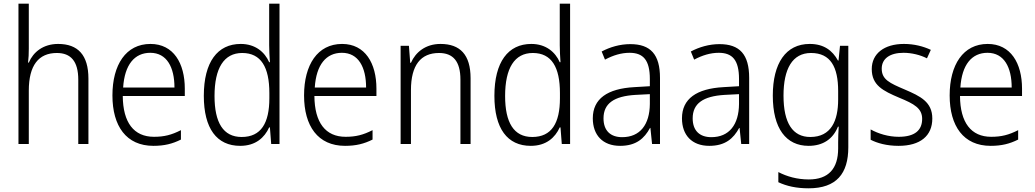

<svg xmlns="http://www.w3.org/2000/svg" viewBox="-20 -780 5607 1040"><path d="M136 -517V-760H80V0H136V-289C136 -426 189 -493 288 -493C363 -493 404 -449 404 -348V0H459V-354C459 -482 402 -542 295 -542C214 -542 160 -498 136 -441H132C135 -466 136 -489 136 -517Z M795 -542C662 -542 589 -429 589 -263C589 -97 664 10 811 10C870 10 914 -1 960 -24V-75C909 -49 869 -39 814 -39C705 -39 646 -116 645 -260H981V-300C981 -437 920 -542 795 -542ZM794 -494C884 -494 925 -415 925 -306H647C655 -430 709 -494 794 -494Z M1281 10C1365 10 1413 -35 1438 -90H1442L1449 0H1494V-760H1438V-535C1438 -508 1440 -473 1442 -443H1438C1414 -498 1363 -542 1284 -542C1158 -542 1084 -444 1084 -261C1084 -84 1154 10 1281 10ZM1289 -38C1189 -38 1142 -116 1142 -260C1142 -411 1193 -493 1292 -493C1394 -493 1439 -416 1439 -276V-248C1439 -113 1394 -38 1289 -38Z M1833 -542C1700 -542 1627 -429 1627 -263C1627 -97 1702 10 1849 10C1908 10 1952 -1 1998 -24V-75C1947 -49 1907 -39 1852 -39C1743 -39 1684 -116 1683 -260H2019V-300C2019 -437 1958 -542 1833 -542ZM1832 -494C1922 -494 1963 -415 1963 -306H1685C1693 -430 1747 -494 1832 -494Z M2366 -542C2285 -542 2231 -497 2206 -440H2202L2195 -532H2150V0H2206V-292C2206 -427 2259 -493 2358 -493C2434 -493 2474 -448 2474 -349V0H2529V-356C2529 -484 2472 -542 2366 -542Z M2855 10C2939 10 2987 -35 3012 -90H3016L3023 0H3068V-760H3012V-535C3012 -508 3014 -473 3016 -443H3012C2988 -498 2937 -542 2858 -542C2732 -542 2658 -444 2658 -261C2658 -84 2728 10 2855 10ZM2863 -38C2763 -38 2716 -116 2716 -260C2716 -411 2767 -493 2866 -493C2968 -493 3013 -416 3013 -276V-248C3013 -113 2968 -38 2863 -38Z M3394 -541C3338 -541 3284 -525 3239 -501L3257 -457C3302 -481 3346 -494 3390 -494C3464 -494 3500 -455 3500 -352V-313L3416 -308C3270 -300 3191 -245 3191 -139C3191 -49 3244 10 3339 10C3426 10 3470 -30 3501 -87H3503L3512 0H3555V-358C3555 -485 3504 -541 3394 -541ZM3422 -266 3500 -270V-217C3499 -105 3447 -37 3350 -37C3287 -37 3249 -72 3249 -139C3249 -219 3305 -259 3422 -266Z M3877 -541C3821 -541 3767 -525 3722 -501L3740 -457C3785 -481 3829 -494 3873 -494C3947 -494 3983 -455 3983 -352V-313L3899 -308C3753 -300 3674 -245 3674 -139C3674 -49 3727 10 3822 10C3909 10 3953 -30 3984 -87H3986L3995 0H4038V-358C4038 -485 3987 -541 3877 -541ZM3905 -266 3983 -270V-217C3982 -105 3930 -37 3833 -37C3770 -37 3732 -72 3732 -139C3732 -219 3788 -259 3905 -266Z M4366 -542C4236 -542 4166 -437 4166 -262C4166 -84 4238 10 4360 10C4438 10 4492 -27 4519 -94H4523C4521 -64 4520 -35 4520 -8V24C4520 133 4468 192 4361 192C4298 192 4242 176 4196 152V207C4241 228 4293 240 4360 240C4511 240 4575 160 4575 18V-532H4530L4522 -452H4519C4489 -507 4442 -542 4366 -542ZM4373 -493C4479 -493 4520 -417 4520 -287V-241C4520 -126 4482 -38 4369 -38C4274 -38 4224 -113 4224 -262C4224 -407 4272 -493 4373 -493Z M5030 -138C5030 -228 4965 -259 4881 -295C4799 -330 4756 -349 4756 -408C4756 -463 4801 -494 4874 -494C4919 -494 4966 -482 5001 -464L5022 -510C4981 -529 4932 -542 4876 -542C4769 -542 4702 -489 4702 -406C4702 -318 4763 -288 4850 -251C4933 -217 4975 -193 4975 -136C4975 -75 4936 -39 4848 -39C4792 -39 4737 -56 4696 -79V-23C4731 -5 4782 10 4847 10C4965 10 5030 -44 5030 -138Z M5330 -542C5197 -542 5124 -429 5124 -263C5124 -97 5199 10 5346 10C5405 10 5449 -1 5495 -24V-75C5444 -49 5404 -39 5349 -39C5240 -39 5181 -116 5180 -260H5516V-300C5516 -437 5455 -542 5330 -542ZM5329 -494C5419 -494 5460 -415 5460 -306H5182C5190 -430 5244 -494 5329 -494Z"/></svg>

Font: Noto Sans Telugu SemiCondensed Light
Style: Regular
Weight: 300
Width: 4
Designer: Jelle Bosma - Monotype Design Team
Foundry: Monotype Imaging Inc.
Version: Version 2.005